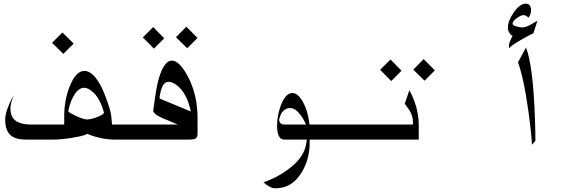

<svg xmlns="http://www.w3.org/2000/svg" viewBox="-20 -767 3150 1035"><path d="M451.2 -123Q489.3 -126 530.3 -148.4L541 -158.2Q526.4 -216.8 494.1 -257.8Q468.8 -284.2 449.2 -291Q440.4 -293.9 431.6 -293.9Q422.9 -293.9 414.1 -289.1Q396.5 -280.3 383.8 -260.7Q360.4 -227.5 347.7 -168L356.4 -159.2Q421.9 -123 451.2 -123ZM377 -532.2 321.3 -476.6 260.7 -536.1 316.4 -591.8ZM119.1 -14.6Q63.5 -14.6 37.1 -38.1Q7.8 -64.5 7.8 -123Q7.8 -155.3 31.2 -209Q43 -235.4 54.7 -253.9Q36.1 -210.9 36.1 -182.6Q36.1 -142.6 57.6 -122.1Q84 -95.7 148.4 -95.7H326.2V-142.6Q326.2 -226.6 355.5 -300.8Q388.7 -384.8 434.6 -384.8Q465.8 -384.8 495.6 -347.7Q525.4 -310.5 548.8 -246.1Q578.1 -168.9 580.1 -138.7L584 -95.7H631.8V-14.6H593.8Q562.5 -14.6 524.9 -22.5Q487.3 -30.3 461.9 -41L451.2 -45.9L441.4 -41Q419.9 -32.2 364.3 -23.4Q308.6 -14.6 266.6 -14.6Z M938.5 -95.7 852.5 -131.8Q812.5 -149.4 806.6 -167Q805.7 -168.9 805.7 -168.9L818.4 -258.8L820.3 -270.5Q832 -343.8 852.5 -389.6Q877 -440.4 905.3 -440.4Q947.3 -440.4 992.2 -355.5Q1044.9 -256.8 1044.9 -130.9V-47.9Q1044.9 -29.3 1036.6 -22Q1028.3 -14.6 998 -14.6H614.3V-95.7ZM839.8 -238.3 843.8 -234.4 1008.8 -166Q990.2 -255.9 942.4 -299.8Q916 -324.2 889.6 -326.2Q850.6 -328.1 839.8 -238.3ZM865.2 -560.5 809.6 -504.9 750 -565.4 805.7 -621.1ZM1044.9 -562.5 989.3 -506.8 928.7 -566.4 984.4 -623Z M1857.4 -14.6H1649.4V0Q1649.4 98.6 1599.1 173.3Q1548.8 248 1464.8 248Q1435.5 248 1400.4 215.8Q1482.4 187.5 1547.9 134.8Q1622.1 75.2 1631.8 2L1633.8 -14.6H1512.7Q1473.6 -14.6 1473.6 -89.8Q1473.6 -143.6 1493.2 -197.3Q1518.6 -265.6 1556.6 -265.6Q1585.9 -265.6 1612.3 -218.8Q1638.7 -171.9 1646.5 -108.4L1648.4 -95.7H1857.4ZM1484.4 -121.1Q1488.3 -95.7 1511.7 -95.7H1629.9L1619.1 -117.2Q1607.4 -140.6 1586.9 -162.6Q1566.4 -184.6 1543 -184.6Q1523.4 -184.6 1505.9 -168Q1492.2 -155.3 1484.4 -121.1Z M2144.5 -385.7 2088.9 -330.1 2029.3 -390.6 2085 -446.3ZM2324.2 -387.7 2268.6 -332 2208 -391.6 2263.7 -448.2ZM2237.3 -94.7V-14.6H1857.4V-95.7H2206.1V-110.4Q2206.1 -141.6 2186.5 -173.8Q2179.7 -183.6 2162.1 -208L2186.5 -280.3Q2202.1 -253.9 2214.8 -218.8Q2237.3 -155.3 2237.3 -94.7Z M2855.5 -587.9Q2854.5 -587.9 2828.1 -574.2Q2790 -553.7 2771.5 -542Q2737.3 -521.5 2723.6 -506.8V-523.4Q2723.6 -532.2 2733.4 -553.7Q2736.3 -561.5 2743.2 -574.2Q2732.4 -579.1 2727.5 -587.9Q2717.8 -600.6 2717.8 -619.1Q2717.8 -653.3 2748 -698.2Q2781.2 -747.1 2814.5 -747.1Q2829.1 -747.1 2835.9 -737.3Q2842.8 -727.5 2842.8 -712.9Q2842.8 -700.2 2837.9 -687.5Q2833 -674.8 2828.1 -671.9Q2824.2 -676.8 2820.3 -678.7Q2812.5 -685.5 2801.8 -685.5Q2788.1 -685.5 2765.6 -668.9Q2743.2 -652.3 2743.2 -638.7Q2743.2 -630.9 2762.2 -625Q2781.2 -619.1 2797.9 -619.1Q2812.5 -619.1 2841.8 -634.8Q2859.4 -644.5 2877 -655.3ZM2866.2 -7.8 2847.7 12.7Q2845.7 -23.4 2840.8 -68.4Q2831.1 -159.2 2814.5 -257.8Q2795.9 -365.2 2772.5 -431.6L2815.4 -510.7Q2835 -461.9 2846.7 -365.2Q2858.4 -274.4 2863.3 -137.7Q2866.2 -62.5 2866.2 -7.8Z"/></svg>

Font: Thabit
Style: Regular
Weight: 500
Designer: Regenerated by Nadim Shaikli
Foundry: MAK Alagha
Version: 0.01